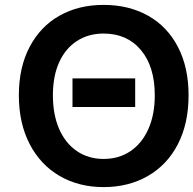

<svg xmlns="http://www.w3.org/2000/svg" viewBox="-20 -751 790 784"><path d="M276 -431H532V-314H276ZM57 -362Q57 -476 101 -559.5Q145 -643 223 -687Q301 -731 403 -731Q506 -731 584.5 -687Q663 -643 706.5 -559.5Q750 -476 750 -362Q750 -247 706.5 -162.5Q663 -78 584 -32.5Q505 13 403 13Q302 13 223.5 -32.5Q145 -78 101 -163Q57 -248 57 -362ZM612 -362Q612 -479 555.5 -546.5Q499 -614 403 -614Q341 -614 294 -583.5Q247 -553 221.5 -496.5Q196 -440 196 -362Q196 -283 221.5 -224.5Q247 -166 294 -134Q341 -102 403 -102Q466 -102 513 -134Q560 -166 586 -224.5Q612 -283 612 -362Z"/></svg>

Font: Nebula Sans Semibold
Style: Regular
Weight: 600
Designer: Paul D. Hunt for Adobe (as Source Sans)
Foundry: Nebula Entertainment & Broadcasting LLC
Version: Version 1.010